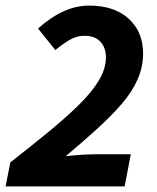

<svg xmlns="http://www.w3.org/2000/svg" viewBox="-33 -667 562 687"><path d="M-13 0 4 -86Q81 -146 143.5 -197.5Q206 -249 251.5 -294Q297 -339 321.5 -380.5Q346 -422 346 -462Q346 -496 326.5 -517.5Q307 -539 269 -539Q242 -539 217.5 -525Q193 -511 165 -488L103 -565Q149 -606 194.5 -626.5Q240 -647 286 -647Q376 -647 427.5 -600Q479 -553 479 -476Q479 -427 459 -382Q439 -337 401.5 -294Q364 -251 313.5 -205Q263 -159 202 -108Q227 -111 257 -113Q287 -115 309 -115H435L413 0Z"/></svg>

Font: Source Sans 3 ExtraLight
Style: Bold Italic
Weight: 700
Italic angle: -11°
Version: Version 3.052;hotconv 1.1.0;makeotfexe 2.6.0